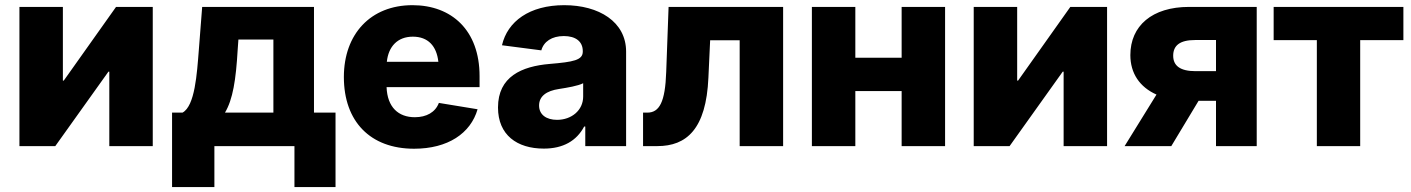

<svg xmlns="http://www.w3.org/2000/svg" viewBox="-20 -573 5534 753"><path d="M579.1 0V-545.9H435.1L230 -256.8H226.6V-545.9H56.2V0H196.8L405.3 -292H408.7V0Z M654.8 160.6H820.8V0H1134.8V160.6H1295.9V-131.3H1211.4V-545.9H772.9L759.8 -377.4C752.4 -283.2 744.6 -157.7 695.8 -131.3H654.8ZM862.3 -131.3C893.1 -182.6 905.3 -259.8 912.1 -377.4L915 -418H1052.2V-131.3Z M1604 10.3C1736.3 10.3 1825.7 -49.8 1853 -144.5L1701.2 -169.4C1687.5 -132.8 1652.8 -113.3 1606.9 -113.3C1542.5 -113.3 1499 -152.3 1496.1 -231.4H1860.8V-274.4C1860.8 -454.6 1751 -552.7 1597.7 -552.7C1433.6 -552.7 1328.6 -439.5 1328.6 -271C1328.6 -96.2 1432.6 10.3 1604 10.3ZM1497.1 -330.6C1503.4 -390.6 1539.1 -429.2 1599.1 -429.2C1658.7 -429.2 1692.4 -392.6 1699.2 -330.6Z M2112.8 9.8C2188.5 9.8 2241.2 -20.5 2271 -76.7H2275.4V0H2435.5V-370.6C2435.5 -487.8 2328.6 -552.7 2192.9 -552.7C2056.2 -552.7 1970.2 -488.8 1948.7 -395.5L2103 -375.5C2112.3 -409.7 2144 -431.6 2191.4 -431.6C2237.8 -431.6 2265.6 -410.2 2265.6 -372.6V-370.6C2265.6 -336.9 2228.5 -330.1 2136.2 -322.3C2025.9 -313 1933.1 -272.5 1933.1 -151.4C1933.1 -43.5 2007.8 9.8 2112.8 9.8ZM2164.6 -103C2123.5 -103 2094.2 -122.6 2094.2 -159.2C2094.2 -195.3 2122.6 -216.8 2172.9 -224.1C2204.6 -229 2247.6 -236.3 2267.1 -246.6V-194.3C2267.1 -140.6 2221.7 -103 2164.6 -103Z M2502 0H2558.1C2672.4 0 2749.5 -66.4 2758.3 -268.6L2765.1 -415H2880.9V0H3051.3V-545.9H2602.1L2592.8 -291C2588.9 -172.4 2565.9 -131.3 2518.6 -131.3H2502Z M3334.5 -545.9H3164.1V0H3334.5V-215.8H3516.1V0H3686.5V-545.9H3516.1V-346.7H3334.5Z M4321.8 0V-545.9H4177.7L3972.7 -256.8H3969.2V-545.9H3798.8V0H3939.5L4147.9 -292H4151.4V0Z M4908.7 0V-545.9H4643.1C4498.5 -545.9 4413.1 -471.7 4413.1 -356.9C4413.1 -285.6 4449.7 -231.4 4515.6 -202.1L4390.6 0H4573.7L4680.7 -177.7H4749V0ZM4749 -293.9H4668.9C4608.9 -293.9 4581.1 -314.9 4581.1 -354.5C4581.1 -395 4607.9 -416 4667 -416H4749Z M5144.5 0H5314.5V-415.5H5483.9V-545.9H4975.1V-415.5H5144.5Z"/></svg>

Font: Inter ExtraBold
Style: Regular
Weight: 800
Designer: Rasmus Andersson
Foundry: rsms
Version: Version 4.001;git-9221beed3